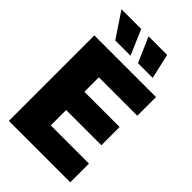

<svg xmlns="http://www.w3.org/2000/svg" viewBox="-278 -1054 1155 1155"><g transform="rotate(45 299.5 -477.0)"><path d="M35.2 0V-727.5H559.6V-568.4H232.4V-445.3H532.2V-290H232.4V-159.2H557.6V0ZM145.5 -794.9 39.1 -954.1H207L275.4 -794.9ZM338.9 -794.9 269.5 -954.1H427.7L463.9 -794.9Z"/></g></svg>

Font: Inter Tight Black
Style: Regular
Weight: 900
Designer: Rasmus Andersson
Foundry: rsms
Version: Version 3.004; ttfautohint (v1.8.4.7-5d5b)